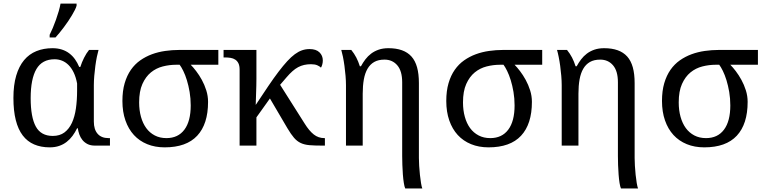

<svg xmlns="http://www.w3.org/2000/svg" viewBox="-20 -816 4279 1076"><path d="M512.2 0Q487.3 0 470.2 -8.8Q453.1 -17.6 441.9 -31.5Q430.7 -45.4 424.6 -62.7Q418.5 -80.1 416 -97.2H412.1Q400.9 -74.2 386.5 -54.7Q372.1 -35.2 353.5 -20.8Q335 -6.3 311.5 1.7Q288.1 9.8 258.8 9.8Q209.5 9.8 171.4 -6.6Q133.3 -22.9 107.4 -56.9Q81.5 -90.8 68.4 -143.1Q55.2 -195.3 55.2 -267.1Q55.2 -339.4 70.8 -392.1Q86.4 -444.8 115 -479Q143.6 -513.2 184.1 -529.5Q224.6 -545.9 273.9 -545.9Q303.2 -545.9 326.7 -538.3Q350.1 -530.8 368.4 -516.8Q386.7 -502.9 400.4 -483.6Q414.1 -464.4 423.8 -440.9H430.2Q438.5 -467.3 451.2 -492.4Q463.9 -517.6 479 -536.1H532.2Q527.8 -521.5 522.9 -497.8Q518.1 -474.1 514.4 -446.8Q510.7 -419.4 508.3 -391.1Q505.9 -362.8 505.9 -338.9V-134.8Q505.9 -90.3 527.1 -66.2Q548.3 -42 587.9 -42H596.2V0ZM275.9 -54.2Q314.9 -54.2 341.1 -73.7Q367.2 -93.3 383.1 -127.7Q398.9 -162.1 405.5 -208.5Q412.1 -254.9 412.1 -309.1V-348.1Q405.3 -384.3 392.8 -409.9Q380.4 -435.5 363.8 -451.9Q347.2 -468.3 327.4 -476.1Q307.6 -483.9 286.1 -483.9Q216.3 -483.9 184.1 -429Q151.9 -374 151.9 -266.1Q151.9 -159.7 180.7 -106.9Q209.5 -54.2 275.9 -54.2ZM258.3 -621.1Q266.6 -637.2 275.9 -659.4Q285.2 -681.6 293.7 -705.6Q302.2 -729.5 309.1 -753.2Q315.9 -776.9 319.3 -795.9H409.2V-784.2Q406.7 -774.4 399.9 -760.7Q393.1 -747.1 383.5 -731Q374 -714.8 362.3 -697.5Q350.6 -680.2 338.1 -663.6Q325.7 -647 313.5 -632.1Q301.3 -617.2 291 -606H258.3Z M1146 -245.1Q1146 -120.6 1085.2 -55.4Q1024.4 9.8 902.8 9.8Q848.6 9.8 804.9 -8.1Q761.2 -25.9 730.5 -59.3Q699.7 -92.8 682.9 -141.1Q666 -189.5 666 -250Q666 -306.6 678.7 -349.9Q691.4 -393.1 713.6 -424.8Q735.8 -456.5 766.1 -477.8Q796.4 -499 831.5 -512Q866.7 -524.9 905.8 -530.5Q944.8 -536.1 983.9 -536.1H1203.6V-453.1H1048.8Q1062.5 -439.5 1079.3 -417.5Q1096.2 -395.5 1111.1 -368.4Q1126 -341.3 1136 -309.8Q1146 -278.3 1146 -245.1ZM759.8 -242.2Q759.8 -198.2 770 -161.4Q780.3 -124.5 799.6 -98.1Q818.8 -71.8 847.4 -56.9Q876 -42 912.6 -42Q978 -42 1013.4 -89.4Q1048.8 -136.7 1048.8 -225.1Q1048.8 -264.6 1042.7 -300.5Q1036.6 -336.4 1027.3 -366.5Q1018.1 -396.5 1007.1 -418.7Q996.1 -440.9 986.8 -453.1H966.8Q929.2 -453.1 892.1 -443.6Q855 -434.1 825.7 -410.2Q796.4 -386.2 778.1 -345.5Q759.8 -304.7 759.8 -242.2Z M1322.8 -425.8Q1322.8 -447.8 1316.2 -461.2Q1309.6 -474.6 1298.3 -481.9Q1287.1 -489.3 1272.2 -491.7Q1257.3 -494.1 1240.7 -494.1H1232.9V-536.1H1417V-374Q1417 -360.4 1416.5 -336.2Q1416 -312 1415 -287.6Q1414.1 -259.3 1413.1 -228Q1452.1 -287.1 1483.4 -333.3Q1514.6 -379.4 1541 -414.1Q1567.4 -448.7 1589.6 -472.9Q1611.8 -497.1 1632.3 -512.2Q1652.8 -527.3 1672.9 -534.2Q1692.9 -541 1714.8 -541Q1751.5 -541 1770.3 -522.7Q1789.1 -504.4 1789.1 -477.1Q1789.1 -465.8 1786.1 -454.8Q1783.2 -443.8 1778.8 -437Q1771.5 -444.3 1758.1 -450.2Q1744.6 -456.1 1722.7 -456.1Q1702.1 -456.1 1684.6 -452.1Q1667 -448.2 1650.6 -439.5Q1634.3 -430.7 1618.7 -416.7Q1603 -402.8 1585.9 -382.8L1549.8 -340.8L1687 -124Q1712.4 -83 1738.3 -62.5Q1764.2 -42 1797.9 -42H1800.8V0H1786.6Q1743.2 0 1714.6 -2.4Q1686 -4.9 1665.3 -14.6Q1644.5 -24.4 1627.7 -43.9Q1610.8 -63.5 1590.8 -97.2L1492.7 -264.2L1417 -158.2V0H1322.8Z M1918.9 -338.9Q1918.9 -362.8 1916.5 -391.1Q1914.1 -419.4 1910.4 -446.8Q1906.7 -474.1 1901.9 -497.8Q1897 -521.5 1892.6 -536.1H1948.7Q1965.3 -515.6 1976.8 -493.4Q1988.3 -471.2 1996.6 -444.8H2002.9Q2013.7 -464.8 2027.6 -483.2Q2041.5 -501.5 2059.8 -515.4Q2078.1 -529.3 2102.1 -537.6Q2126 -545.9 2156.7 -545.9Q2200.2 -545.9 2232.4 -534.4Q2264.6 -522.9 2285.9 -499.3Q2307.1 -475.6 2317.4 -438.5Q2327.6 -401.4 2327.6 -350.1V69.8Q2327.6 88.4 2329.1 113.5Q2330.6 138.7 2333.3 163.6Q2335.9 188.5 2339.4 209.5Q2342.8 230.5 2346.7 240.2H2251Q2246.6 231 2243.2 209.7Q2239.7 188.5 2237.8 162.6Q2235.8 136.7 2234.9 108.9Q2233.9 81.1 2233.9 58.1V-355Q2233.9 -418 2206.5 -450Q2179.2 -481.9 2134.8 -481.9Q2100.6 -481.9 2077.4 -468.8Q2054.2 -455.6 2039.8 -430.9Q2025.4 -406.2 2019 -370.8Q2012.7 -335.4 2012.7 -291V0H1918.9Z M2960.9 -245.1Q2960.9 -120.6 2900.1 -55.4Q2839.4 9.8 2717.8 9.8Q2663.6 9.8 2619.9 -8.1Q2576.2 -25.9 2545.4 -59.3Q2514.6 -92.8 2497.8 -141.1Q2481 -189.5 2481 -250Q2481 -306.6 2493.7 -349.9Q2506.3 -393.1 2528.6 -424.8Q2550.8 -456.5 2581.1 -477.8Q2611.3 -499 2646.5 -512Q2681.6 -524.9 2720.7 -530.5Q2759.8 -536.1 2798.8 -536.1H3018.6V-453.1H2863.8Q2877.4 -439.5 2894.3 -417.5Q2911.1 -395.5 2926 -368.4Q2940.9 -341.3 2950.9 -309.8Q2960.9 -278.3 2960.9 -245.1ZM2574.7 -242.2Q2574.7 -198.2 2585 -161.4Q2595.2 -124.5 2614.5 -98.1Q2633.8 -71.8 2662.4 -56.9Q2690.9 -42 2727.5 -42Q2793 -42 2828.4 -89.4Q2863.8 -136.7 2863.8 -225.1Q2863.8 -264.6 2857.7 -300.5Q2851.6 -336.4 2842.3 -366.5Q2833 -396.5 2822 -418.7Q2811 -440.9 2801.8 -453.1H2781.7Q2744.1 -453.1 2707 -443.6Q2669.9 -434.1 2640.6 -410.2Q2611.3 -386.2 2593 -345.5Q2574.7 -304.7 2574.7 -242.2Z M3127.9 -338.9Q3127.9 -362.8 3125.5 -391.1Q3123 -419.4 3119.4 -446.8Q3115.7 -474.1 3110.8 -497.8Q3106 -521.5 3101.6 -536.1H3157.7Q3174.3 -515.6 3185.8 -493.4Q3197.3 -471.2 3205.6 -444.8H3211.9Q3222.7 -464.8 3236.6 -483.2Q3250.5 -501.5 3268.8 -515.4Q3287.1 -529.3 3311 -537.6Q3335 -545.9 3365.7 -545.9Q3409.2 -545.9 3441.4 -534.4Q3473.6 -522.9 3494.9 -499.3Q3516.1 -475.6 3526.4 -438.5Q3536.6 -401.4 3536.6 -350.1V69.8Q3536.6 88.4 3538.1 113.5Q3539.6 138.7 3542.2 163.6Q3544.9 188.5 3548.3 209.5Q3551.8 230.5 3555.7 240.2H3460Q3455.6 231 3452.1 209.7Q3448.7 188.5 3446.8 162.6Q3444.8 136.7 3443.8 108.9Q3442.9 81.1 3442.9 58.1V-355Q3442.9 -418 3415.5 -450Q3388.2 -481.9 3343.8 -481.9Q3309.6 -481.9 3286.4 -468.8Q3263.2 -455.6 3248.8 -430.9Q3234.4 -406.2 3228 -370.8Q3221.7 -335.4 3221.7 -291V0H3127.9Z M4169.9 -245.1Q4169.9 -120.6 4109.1 -55.4Q4048.3 9.8 3926.8 9.8Q3872.6 9.8 3828.9 -8.1Q3785.2 -25.9 3754.4 -59.3Q3723.6 -92.8 3706.8 -141.1Q3689.9 -189.5 3689.9 -250Q3689.9 -306.6 3702.6 -349.9Q3715.3 -393.1 3737.5 -424.8Q3759.8 -456.5 3790 -477.8Q3820.3 -499 3855.5 -512Q3890.6 -524.9 3929.7 -530.5Q3968.8 -536.1 4007.8 -536.1H4227.5V-453.1H4072.8Q4086.4 -439.5 4103.3 -417.5Q4120.1 -395.5 4135 -368.4Q4149.9 -341.3 4159.9 -309.8Q4169.9 -278.3 4169.9 -245.1ZM3783.7 -242.2Q3783.7 -198.2 3793.9 -161.4Q3804.2 -124.5 3823.5 -98.1Q3842.8 -71.8 3871.3 -56.9Q3899.9 -42 3936.5 -42Q4002 -42 4037.4 -89.4Q4072.8 -136.7 4072.8 -225.1Q4072.8 -264.6 4066.7 -300.5Q4060.5 -336.4 4051.3 -366.5Q4042 -396.5 4031 -418.7Q4020 -440.9 4010.7 -453.1H3990.7Q3953.1 -453.1 3916 -443.6Q3878.9 -434.1 3849.6 -410.2Q3820.3 -386.2 3802 -345.5Q3783.7 -304.7 3783.7 -242.2Z"/></svg>

Font: Droid Serif
Style: Regular
Weight: 400
Designer: Monotype Design team
Foundry: Monotype Imaging Inc.
Version: Version 1.03